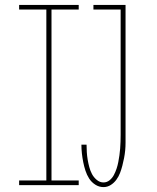

<svg xmlns="http://www.w3.org/2000/svg" viewBox="-20 -755 640 783"><path d="M58 0V-19H169V-716H58V-735H301V-716H190V-19H301V0ZM402 8Q384 8 368.5 -2Q353 -12 343.5 -27Q334 -42 328.5 -59Q323 -76 319.5 -93.5Q316 -111 314 -129Q312 -147 312 -165H333Q333 -150 334 -134.5Q335 -119 337.5 -104Q340 -89 344 -74Q348 -59 355 -45.5Q362 -32 374.5 -21.5Q387 -11 402 -11Q416 -11 427 -20Q438 -29 444.5 -41.5Q451 -54 455.5 -67.5Q460 -81 462.5 -94.5Q465 -108 467 -121.5Q469 -135 470 -149Q471 -163 471.5 -177Q472 -191 472 -205V-716H361V-735H492V-205Q492 -189 492 -173Q492 -157 490.5 -141.5Q489 -126 486 -110.5Q483 -95 479 -79.5Q475 -64 469.5 -49.5Q464 -35 454.5 -22Q445 -9 431.5 -0.5Q418 8 402 8Z"/></svg>

Font: Iosevka Thin Extended
Style: Regular
Weight: 100
Width: 7
Monospace: yes
Designer: Belleve Invis
Foundry: Belleve Invis
Version: Version 32.5.0; ttfautohint (v1.8.4)